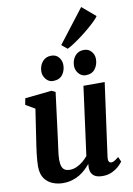

<svg xmlns="http://www.w3.org/2000/svg" viewBox="-110 -1116 825 1193"><g transform="rotate(-10 302.0 -519.0)"><path d="M188.5 10Q156.5 10 125.8 -1.8Q95 -13.5 74.2 -41.2Q53.5 -69 53 -117.5Q53 -135 54.5 -155.8Q56 -176.5 58.8 -199.8Q61.5 -223 65 -246.8Q68.5 -270.5 72 -293L99.5 -475.5L41 -509.5L48.5 -550L217.5 -567.5L241 -556L207 -289Q204.5 -267.5 201.5 -246.2Q198.5 -225 195.8 -205Q193 -185 191.2 -167.8Q189.5 -150.5 189.5 -137.5Q189.5 -109.5 195.8 -93.5Q202 -77.5 214.2 -70.8Q226.5 -64 244.5 -64Q266.5 -64 288 -73.5Q309.5 -83 327.8 -98.2Q346 -113.5 360 -130.5L418 -563.5H552L488.5 -101.5Q486 -82 491.2 -73.2Q496.5 -64.5 506.5 -64.5Q515.5 -64.5 525.2 -70Q535 -75.5 553.5 -90L567 -59.5Q562.5 -51.5 545.5 -34.8Q528.5 -18 501.2 -4.2Q474 9.5 439 9.5Q402 9.5 383.5 -5.5Q365 -20.5 362.5 -46.5Q362 -49 362 -52.5Q362 -56 362 -60.2Q362 -64.5 362.5 -69Q363 -73.5 363.5 -77.5L362 -78.5Q348.5 -62.5 331.8 -46.8Q315 -31 293.8 -18.2Q272.5 -5.5 246.2 2.2Q220 10 188.5 10ZM237 -625.5Q211.5 -625.5 193.2 -647.5Q175 -669.5 175.5 -697Q176.5 -733 197.2 -757.8Q218 -782.5 252.5 -782.5Q283.5 -782.5 300.5 -761.2Q317.5 -740 317.5 -713.5Q317.5 -677.5 297.8 -651.5Q278 -625.5 237 -625.5ZM443.5 -625.5Q417.5 -625.5 399.2 -647.5Q381 -669.5 381.5 -697Q382.5 -733 402.8 -757.8Q423 -782.5 458.5 -782.5Q489 -782.5 506.5 -761.2Q524 -740 523.5 -713.5Q523 -677.5 503.2 -651.5Q483.5 -625.5 443.5 -625.5ZM326 -836.5 489 -1048 573.5 -976Q568 -966 550.2 -948.5Q532.5 -931 507.8 -909.8Q483 -888.5 455.8 -868Q428.5 -847.5 403.8 -831.2Q379 -815 361.5 -807Z"/></g></svg>

Font: Merriweather
Style: Bold Italic
Weight: 700
Italic angle: -7.8°
Version: Version 2.101